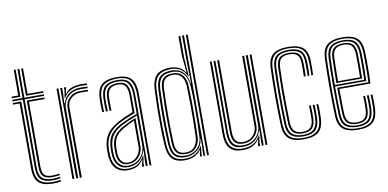

<svg xmlns="http://www.w3.org/2000/svg" viewBox="-75 -1025 2540 1256"><g transform="rotate(-10 1195.0 -396.5)"><path d="M188.8 -14.2Q134.5 -14.2 110.9 -37.1Q87.2 -60 87.2 -113V-568.2H18.5V-578.8H87.2V-770H99.5V-578.8H228.5V-568.2H99.5V-113Q99.5 -65.8 120.2 -45.2Q141 -24.8 188.8 -24.8Q200.8 -24.8 213.6 -25.9Q226.5 -27 240.2 -29V-18.8Q228.5 -16.5 215.4 -15.4Q202.2 -14.2 188.8 -14.2ZM188.8 6.8Q121.2 6.8 91.9 -21Q62.5 -48.8 62.5 -113V-547.2H18.5V-557.8H75V-113Q75 -54.2 101.4 -29Q127.8 -3.8 188.8 -3.8Q202.5 -3.8 215.6 -5Q228.8 -6.2 240.2 -8.5V2Q219.8 6.8 188.8 6.8ZM188.8 -35.5Q147.5 -35.5 129.6 -53.5Q111.8 -71.5 111.8 -113V-557.8H228.5V-547.2H124.2V-113Q124.2 -77 139.2 -61.4Q154.2 -45.8 188.8 -45.8Q199 -45.8 212.2 -46.6Q225.5 -47.5 240.2 -50V-39.8Q227.2 -37.8 214.2 -36.6Q201.2 -35.5 188.8 -35.5ZM18.5 -589.5V-600H62.5V-770H75V-589.5ZM111.8 -589.5V-770H124.2V-600H228.5V-589.5Z M341.5 0V-600H353.8V-562.8L350 -498H354Q365.5 -537.2 397 -558.9Q428.5 -580.5 473.8 -580.5Q485.8 -580.5 497.9 -580Q510 -579.5 517.8 -579V-568.5Q507.8 -569 494.5 -569.4Q481.2 -569.8 470 -569.8Q433.8 -569.8 408 -554.5Q382.2 -539.2 368.6 -515.4Q355 -491.5 355 -465V0ZM316.8 0V-600H329.2V0ZM366 0V-465.5Q366 -503.5 394.4 -531Q422.8 -558.5 467 -558.5Q480.2 -558.5 493.4 -558.4Q506.5 -558.2 517.8 -557.8V-547.2Q506.5 -547.8 493.5 -547.9Q480.5 -548 466.8 -548Q430.2 -548 404.5 -525.2Q378.8 -502.5 378.8 -466V0ZM358.5 -528.8 366 -580V-600H378.5V-589L370 -555.5H372.5Q389.5 -581.5 418.4 -591.5Q447.2 -601.5 479.2 -601.5Q487.5 -601.5 497.6 -601.2Q507.8 -601 517.8 -600.2V-589.8Q509 -590.2 499 -590.6Q489 -591 478 -591Q437 -591 406.8 -575.1Q376.5 -559.2 361.2 -528.8Z M829 0V-474.8Q829 -534.5 805.5 -565.8Q782 -597 717.2 -597Q661 -597 629.8 -574.4Q598.5 -551.8 596 -490Q595 -466.2 595.2 -443.5Q595.5 -420.8 596.8 -397.2H584.8Q583.2 -423 583 -445.4Q582.8 -467.8 583.8 -490.5Q586.2 -553 617.9 -579.9Q649.5 -606.8 717.2 -606.8Q766.2 -606.8 793.1 -591.2Q820 -575.8 830.6 -546.2Q841.2 -516.8 841.2 -474.8V0ZM690.8 -23.2Q726.8 -23.2 752.1 -40Q777.5 -56.8 791 -82.8Q804.5 -108.8 804.5 -136V-336Q774 -325 745 -312.5Q716 -300 695.8 -289Q653.5 -265.8 633 -235.4Q612.5 -205 610.2 -154.5Q609.5 -140 609.8 -129.8Q610 -119.5 611 -105.8Q614.5 -66.5 635.2 -44.9Q656 -23.2 690.8 -23.2ZM692.5 -33.5Q661.8 -33.5 643.9 -53.2Q626 -73 623.2 -107.5Q622.2 -119 622.1 -129.9Q622 -140.8 622.5 -152.8Q624.2 -202 643.5 -230Q662.8 -258 700.8 -279.2Q723.5 -291.8 745.6 -302.2Q767.8 -312.8 792 -321.5V-135.2Q792 -110 780.4 -86.6Q768.8 -63.2 746.6 -48.4Q724.5 -33.5 692.5 -33.5ZM693.2 -43Q719.2 -43 738.6 -55.9Q758 -68.8 768.8 -89.8Q779.5 -110.8 779.5 -134.8V-306.5Q760.2 -298.5 742.9 -289.6Q725.5 -280.8 706.2 -269.8Q668.5 -248.2 652.4 -222Q636.2 -195.8 634.8 -152.5Q634.5 -141.8 634.6 -131Q634.8 -120.2 635.5 -108.2Q637.8 -78.2 652.8 -60.6Q667.8 -43 693.2 -43ZM685 6.2Q636.8 6.2 607.5 -22.2Q578.2 -50.8 574 -104Q573 -117.5 572.9 -129.8Q572.8 -142 573.2 -156.8Q575.5 -211.5 599.5 -249.5Q623.5 -287.5 680.2 -318Q694.2 -325.5 709.1 -332.8Q724 -340 741.4 -347.5Q758.8 -355 779.8 -363V-474.8Q779.8 -513.8 766.4 -535.6Q753 -557.5 717.2 -557.5Q681 -557.5 663.8 -540.5Q646.5 -523.5 645 -486.5Q644.5 -470.5 644.5 -446.5Q644.5 -422.5 645.8 -397.2H633.5Q632.5 -421 632.4 -445.5Q632.2 -470 632.8 -487Q634.8 -531 655.6 -549.1Q676.5 -567.2 717.2 -567.2Q761.5 -567.2 776.8 -542.4Q792 -517.5 792 -474.8V-354.8Q761.5 -343.2 733.4 -331.1Q705.2 -319 685.5 -308.5Q636 -282.2 611.8 -246.6Q587.5 -211 585.5 -156Q585.2 -142.5 585.4 -130.5Q585.5 -118.5 586.5 -104.8Q590 -56.8 616.2 -30.2Q642.5 -3.8 687 -3.8Q730 -3.8 755.9 -22.4Q781.8 -41 797.5 -72.2H800.5L792.5 -21V0H780.5L780.2 -11.8L789.8 -45.2H787Q768.8 -18 744 -5.9Q719.2 6.2 685 6.2ZM804.2 0V-38L808 -102.8H805Q792.8 -62.5 763.6 -38Q734.5 -13.5 688.8 -13.5Q649.5 -13.5 625.9 -37.6Q602.2 -61.8 598.8 -105.2Q597.8 -119 597.6 -130.1Q597.5 -141.2 598 -155.2Q599.8 -208 621.2 -240.6Q642.8 -273.2 690.8 -299Q704.8 -306.2 723 -314.5Q741.2 -322.8 762.1 -331.1Q783 -339.5 804.8 -347.2V-474.8Q804.8 -522.5 786.8 -549.9Q768.8 -577.2 717.2 -577.2Q669 -577.2 645.8 -556.6Q622.5 -536 620.5 -487.2Q619.8 -471.5 619.9 -447Q620 -422.5 621.5 -397.2H609Q607.8 -420.8 607.5 -445.5Q607.2 -470.2 608 -487.5Q610.2 -540.5 635.8 -563.9Q661.2 -587.2 717.2 -587.2Q774.5 -587.2 795.6 -558.4Q816.8 -529.5 816.8 -474.8V0Z M1223.2 0H1211V-800H1223.2ZM1198.5 0H1187L1190 -113.5H1187.5Q1181.5 -65.5 1148 -39.1Q1114.5 -12.8 1069 -12.8Q1021.8 -12.8 998.5 -37.1Q975.2 -61.5 972.2 -120.8Q969.8 -175.8 968.6 -233.1Q967.5 -290.5 968.4 -351.8Q969.2 -413 972.2 -479Q974.8 -539 1000.8 -563Q1026.8 -587 1078.2 -587Q1123.8 -587 1151.9 -559.9Q1180 -532.8 1186.8 -484H1189.8L1186.2 -632.2V-800H1198.5ZM1073 -22.8Q1103 -22.8 1127.4 -35.4Q1151.8 -48 1166.6 -72.1Q1181.5 -96.2 1183 -130.5Q1185 -179 1186.2 -238Q1187.5 -297 1187 -356.8Q1186.5 -416.5 1183.2 -466.8Q1181 -500.5 1168.8 -525.1Q1156.5 -549.8 1134.8 -563.4Q1113 -577 1082 -577Q1032.2 -577 1009.5 -554.4Q986.8 -531.8 984.5 -479Q982 -412.8 981.1 -354.1Q980.2 -295.5 981.1 -238.6Q982 -181.8 984.5 -120.2Q986.8 -68 1007.4 -45.4Q1028 -22.8 1073 -22.8ZM1076.2 -32.8Q1035.8 -32.8 1017.1 -53.2Q998.5 -73.8 996.8 -121.2Q994.2 -181.2 993.5 -238.4Q992.8 -295.5 993.6 -354.8Q994.5 -414 996.8 -480.2Q998.5 -526.8 1018.9 -547.1Q1039.2 -567.5 1083 -567.5Q1124.8 -567.5 1147 -541Q1169.2 -514.5 1171 -466.8Q1173 -423 1173.8 -365.6Q1174.5 -308.2 1173.9 -247Q1173.2 -185.8 1171.2 -130.5Q1169.8 -92.5 1147.4 -62.6Q1125 -32.8 1076.2 -32.8ZM1076.8 -42.5Q1118.5 -42.5 1138 -69.6Q1157.5 -96.8 1158.8 -131Q1160.5 -176.8 1161.2 -235Q1162 -293.2 1161.5 -353.6Q1161 -414 1158.8 -466.5Q1157 -509.5 1138.1 -533.5Q1119.2 -557.5 1083.2 -557.5Q1045.5 -557.5 1028.1 -539.2Q1010.8 -521 1009.2 -480Q1005.5 -383.5 1005.4 -297.5Q1005.2 -211.5 1009 -121.5Q1010.8 -77.2 1027.4 -59.9Q1044 -42.5 1076.8 -42.5ZM1065.2 6.8Q1004.5 6.8 977.8 -23.8Q951 -54.2 947.8 -120.2Q944.8 -180.2 943.9 -237.5Q943 -294.8 943.9 -354.2Q944.8 -413.8 947.8 -479.5Q951 -546 979.5 -576.4Q1008 -606.8 1072.5 -606.8Q1106.2 -606.8 1131.8 -593.6Q1157.2 -580.5 1170 -556.8H1173L1161.8 -670.2V-800H1174.2V-654.8L1182.8 -530H1179Q1163 -566.5 1136.2 -581.6Q1109.5 -596.8 1075.8 -596.8Q1019 -596.8 990.9 -570.4Q962.8 -544 960 -480.2Q957 -412 956.1 -352.4Q955.2 -292.8 956.2 -236.1Q957.2 -179.5 960 -119.5Q963.2 -56 989 -29.5Q1014.8 -3 1067.8 -3Q1103.2 -3 1132.6 -19.4Q1162 -35.8 1178.2 -66.5H1181.5L1176.2 0H1164.2L1164.5 -5.2L1172 -41.8H1169.2Q1154.2 -20.5 1127.5 -6.9Q1100.8 6.8 1065.2 6.8Z M1447.5 7Q1419.2 7 1399.5 0.2Q1379.8 -6.5 1367.2 -18.6Q1354.8 -30.8 1347.8 -46.8Q1340.8 -62.8 1338 -81.2Q1335.2 -99.8 1335.2 -119.5V-600H1347.5V-120.5Q1347.5 -97.5 1351.5 -76.5Q1355.5 -55.5 1366.5 -39Q1377.5 -22.5 1397.8 -13Q1418 -3.5 1450.5 -3.5Q1493.8 -3.5 1522.9 -22.1Q1552 -40.8 1567.2 -71.2H1570.2L1563.2 -20V0H1551V-11L1558.8 -44.5H1556Q1537.2 -16.8 1509.5 -4.9Q1481.8 7 1447.5 7ZM1599.5 0V-600H1611.8V0ZM1458.5 -34.8Q1434.2 -34.8 1419.5 -42.5Q1404.8 -50.2 1397 -62.9Q1389.2 -75.5 1386.6 -91.2Q1384 -107 1384 -123V-600H1396.5V-123.2Q1396.5 -101.5 1401.5 -83.8Q1406.5 -66 1420.2 -55.5Q1434 -45 1459.8 -45Q1486 -45 1506.2 -57.2Q1526.5 -69.5 1538.1 -89.8Q1549.8 -110 1549.8 -134V-600H1562.5V-134.5Q1562.5 -109.5 1549.9 -86.6Q1537.2 -63.8 1514 -49.2Q1490.8 -34.8 1458.5 -34.8ZM1453.2 -13.8Q1401.2 -14 1380.5 -41.1Q1359.8 -68.2 1359.8 -121V-600H1371.8V-121.8Q1371.8 -76 1389.8 -50Q1407.8 -24 1456.2 -24Q1493 -24 1519.4 -40.2Q1545.8 -56.5 1559.8 -82Q1573.8 -107.5 1573.8 -135V-600H1587V0H1575V-37.2L1577.2 -102H1574.5Q1562.2 -61.5 1531 -37.5Q1499.8 -13.5 1453.2 -13.8Z M1853.8 6.8Q1783.8 6.8 1752.9 -21.1Q1722 -49 1719.8 -112.5Q1718 -162.5 1717.2 -211.1Q1716.5 -259.8 1716.5 -306.8Q1716.5 -353.8 1717.4 -398.9Q1718.2 -444 1719.8 -487Q1722.2 -553.8 1755 -580.2Q1787.8 -606.8 1853.5 -606.8Q1921.5 -606.8 1953.5 -580.2Q1985.5 -553.8 1986.2 -489Q1986.5 -469 1986.5 -444.6Q1986.5 -420.2 1985.2 -397.2H1973.5Q1974.8 -418.8 1974.6 -441.2Q1974.5 -463.8 1974 -488.8Q1973.2 -546.8 1945.2 -571.9Q1917.2 -597 1853.5 -597Q1790.5 -597 1762.5 -571.2Q1734.5 -545.5 1732 -486.5Q1730.8 -446.5 1729.9 -403.2Q1729 -360 1728.9 -313.4Q1728.8 -266.8 1729.5 -216.5Q1730.2 -166.2 1732 -112.5Q1734.2 -53.5 1763.2 -28.2Q1792.2 -3 1853.8 -3Q1916 -3 1943.8 -28.8Q1971.5 -54.5 1974 -112.2Q1975.2 -136.2 1974.9 -158.8Q1974.5 -181.2 1973 -204H1985.2Q1986.8 -182.5 1987.1 -160.4Q1987.5 -138.2 1986.2 -111.8Q1983.8 -48.2 1953 -20.8Q1922.2 6.8 1853.8 6.8ZM1853.8 -12.8Q1799.8 -12.8 1773 -35.8Q1746.2 -58.8 1744.5 -112.8Q1742.8 -166.5 1741.9 -215.8Q1741 -265 1741.1 -310.8Q1741.2 -356.5 1742.1 -400Q1743 -443.5 1744.5 -485.8Q1746.2 -541 1772.2 -564.1Q1798.2 -587.2 1853.5 -587.2Q1910.2 -587.2 1935.6 -564.5Q1961 -541.8 1961.8 -488.5Q1962 -464.5 1962.1 -442.6Q1962.2 -420.8 1960.8 -397.2H1948.8Q1950 -419 1949.9 -442Q1949.8 -465 1949.2 -488.2Q1949 -536.8 1926.1 -557Q1903.2 -577.2 1853.5 -577.2Q1802.5 -577.2 1780.5 -555.4Q1758.5 -533.5 1756.8 -485.2Q1755.2 -441.2 1754.4 -397.6Q1753.5 -354 1753.4 -308.8Q1753.2 -263.5 1754.1 -215.2Q1755 -167 1756.8 -113.5Q1758.5 -66.5 1781.2 -44.6Q1804 -22.8 1853.8 -22.8Q1903 -22.8 1925.2 -44.8Q1947.5 -66.8 1949.2 -112.8Q1950.5 -135.8 1950.2 -157.5Q1950 -179.2 1948.2 -204H1960.8Q1962.2 -179.8 1962.5 -159Q1962.8 -138.2 1961.8 -112.5Q1959.5 -60.5 1934.4 -36.6Q1909.2 -12.8 1853.8 -12.8ZM1853.8 -32.8Q1809.8 -32.8 1790.1 -52.9Q1770.5 -73 1769 -113.8Q1767.2 -167.8 1766.5 -215.5Q1765.8 -263.2 1765.8 -307.5Q1765.8 -351.8 1766.6 -395.5Q1767.5 -439.2 1769 -485.5Q1770.8 -529.2 1790.4 -548.2Q1810 -567.2 1853.5 -567.2Q1898 -567.2 1917.4 -548.9Q1936.8 -530.5 1937 -487.8Q1937.2 -469.8 1937.5 -446Q1937.8 -422.2 1936.2 -397.2H1924Q1925.5 -422.5 1925.2 -444.4Q1925 -466.2 1924.8 -487.8Q1924.5 -525.2 1907.9 -541.4Q1891.2 -557.5 1853.5 -557.5Q1816.2 -557.5 1799.5 -540.5Q1782.8 -523.5 1781.2 -483.2Q1779.8 -439.5 1778.9 -396.4Q1778 -353.2 1778 -308.6Q1778 -264 1778.9 -216Q1779.8 -168 1781.5 -114.2Q1782.5 -79 1799.5 -60.8Q1816.5 -42.5 1853.8 -42.5Q1890.8 -42.5 1907.2 -61.1Q1923.8 -79.8 1924.8 -113.5Q1925.8 -138 1925.5 -159.2Q1925.2 -180.5 1924 -204H1936.2Q1937.5 -180.8 1937.8 -158.9Q1938 -137 1937 -113.2Q1935.5 -73 1916.1 -52.9Q1896.8 -32.8 1853.8 -32.8Z M2215.5 6.8Q2148.5 6.8 2115.4 -19.5Q2082.2 -45.8 2080 -110.8Q2078.2 -161.8 2077.5 -210.8Q2076.8 -259.8 2076.8 -307Q2076.8 -354.2 2077.6 -399.5Q2078.5 -444.8 2080 -488.2Q2082.5 -553.5 2115.2 -580.1Q2148 -606.8 2215 -606.8Q2282.2 -606.8 2312.9 -579.8Q2343.5 -552.8 2346.2 -489Q2346.8 -481.2 2347.1 -458.2Q2347.5 -435.2 2347.6 -403.8Q2347.8 -372.2 2347.2 -338.9Q2346.8 -305.5 2345 -277.2H2138.8Q2139 -248.8 2139.2 -222.2Q2139.5 -195.8 2140.1 -169.2Q2140.8 -142.8 2141.5 -114.2Q2142.8 -76 2159.9 -59.2Q2177 -42.5 2215.5 -42.5Q2249 -42.5 2265.9 -58.4Q2282.8 -74.2 2284.8 -114.2Q2285.8 -132.8 2285.5 -158.9Q2285.2 -185 2284 -204H2296.2Q2297.5 -181 2297.6 -155Q2297.8 -129 2297 -113.8Q2294.8 -70.2 2275.8 -51.5Q2256.8 -32.8 2215.5 -32.8Q2170.5 -32.8 2150.5 -51.8Q2130.5 -70.8 2129.2 -113.8Q2128.2 -145.5 2127.6 -175.2Q2127 -205 2126.8 -233.2Q2126.5 -261.5 2126.2 -287.8H2333.2Q2334.5 -315 2334.9 -346.5Q2335.2 -378 2335.1 -407.5Q2335 -437 2334.8 -458.9Q2334.5 -480.8 2334 -488.5Q2331.5 -547 2303.8 -572Q2276 -597 2215 -597Q2153.8 -597 2124 -572.1Q2094.2 -547.2 2092.2 -486.2Q2090.8 -447 2090 -402Q2089.2 -357 2089.2 -308.9Q2089.2 -260.8 2089.9 -211.2Q2090.5 -161.8 2092.2 -113.2Q2094 -54.8 2122.4 -28.9Q2150.8 -3 2215.5 -3Q2275.2 -3 2303.1 -28.1Q2331 -53.2 2334 -112.5Q2334.5 -122.5 2334.6 -138.9Q2334.8 -155.2 2334.4 -172.8Q2334 -190.2 2333 -204H2345.2Q2346.8 -183.5 2346.9 -155.6Q2347 -127.8 2346.2 -111.8Q2343.2 -48.2 2312.8 -20.8Q2282.2 6.8 2215.5 6.8ZM2215.5 -12.8Q2161 -12.8 2133.6 -34.9Q2106.2 -57 2104.5 -112.8Q2103.2 -157 2102.5 -204.1Q2101.8 -251.2 2101.6 -299.5Q2101.5 -347.8 2102.2 -394.9Q2103 -442 2104.5 -485.8Q2106.2 -541.2 2132.8 -564.2Q2159.2 -587.2 2215 -587.2Q2269.8 -587.2 2294.5 -564.1Q2319.2 -541 2321.8 -488.2Q2322.2 -478.5 2322.6 -447.8Q2323 -417 2322.9 -376.9Q2322.8 -336.8 2321.2 -298H2113.8Q2113.8 -253.8 2114.5 -205.5Q2115.2 -157.2 2116.8 -113.5Q2118.5 -63.8 2142.1 -43.2Q2165.8 -22.8 2215.5 -22.8Q2263 -22.8 2285 -43.8Q2307 -64.8 2309.5 -113.5Q2310.2 -128.5 2310.1 -155.9Q2310 -183.2 2308.5 -204H2321Q2322.2 -182.5 2322.4 -155.4Q2322.5 -128.2 2321.8 -113Q2319 -59.2 2294.4 -36Q2269.8 -12.8 2215.5 -12.8ZM2113.8 -308.2H2309.2Q2310.5 -344.2 2310.6 -381.4Q2310.8 -418.5 2310.4 -447.5Q2310 -476.5 2309.5 -487.5Q2307.5 -535.2 2285.6 -556.2Q2263.8 -577.2 2215 -577.2Q2163.8 -577.2 2141.2 -555.8Q2118.8 -534.2 2116.8 -485.2Q2115.2 -442.2 2114.6 -396.8Q2114 -351.2 2113.8 -308.2ZM2126.2 -318.8Q2126.2 -341.5 2126.6 -368.9Q2127 -396.2 2127.6 -425.8Q2128.2 -455.2 2129.2 -484.8Q2130.5 -529 2150.6 -548.1Q2170.8 -567.2 2215 -567.2Q2257.5 -567.2 2276.4 -548.5Q2295.2 -529.8 2297 -487Q2297.5 -475.8 2297.9 -448.6Q2298.2 -421.5 2298.1 -387Q2298 -352.5 2297 -318.8ZM2138.8 -329H2285Q2285.8 -363.2 2285.8 -395.6Q2285.8 -428 2285.5 -452.4Q2285.2 -476.8 2284.8 -486.2Q2283.2 -522.8 2267.9 -540.1Q2252.5 -557.5 2215 -557.5Q2176.2 -557.5 2159.5 -540Q2142.8 -522.5 2141.5 -484.2Q2140.8 -456.5 2140.1 -430.4Q2139.5 -404.2 2139.2 -379.4Q2139 -354.5 2138.8 -329Z"/></g></svg>

Font: Big Shoulders Inline Text Thin Light
Style: Regular
Weight: 300
Version: Version 2.002